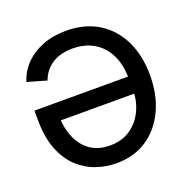

<svg xmlns="http://www.w3.org/2000/svg" viewBox="-106 -658 745 764"><g transform="rotate(-20 266.5 -276.0)"><path d="M251 -557.6Q330.1 -557.6 387.2 -522.5Q444.3 -487.3 475.1 -424.3Q505.9 -361.3 505.9 -277.3Q505.9 -193.8 475.6 -129.6Q445.3 -65.4 390.6 -29.3Q335.9 6.8 261.7 6.8Q219.2 6.8 177.2 -7.3Q135.3 -21.5 100.8 -53.2Q66.4 -85 45.9 -137.2Q25.4 -189.5 25.4 -265.6V-301.8H446.3V-229.5H70.8L109.4 -256.8Q109.4 -202.1 126.5 -159.7Q143.6 -117.2 177.5 -92.8Q211.4 -68.4 261.7 -68.4Q312 -68.4 347.9 -93Q383.8 -117.7 402.8 -157.5Q421.9 -197.3 421.9 -242.2V-290Q421.9 -352.1 400.4 -395Q378.9 -438 340.6 -460.2Q302.2 -482.4 251 -482.4Q218.3 -482.4 191.4 -472.9Q164.6 -463.4 145.3 -444.3Q126 -425.3 115.2 -396.5L34.2 -419.9Q46.9 -460.9 77.1 -491.9Q107.4 -522.9 151.6 -540.3Q195.8 -557.6 251 -557.6Z"/></g></svg>

Font: Inter Tight
Style: Regular
Weight: 400
Designer: Rasmus Andersson
Foundry: rsms
Version: Version 3.002